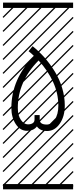

<svg xmlns="http://www.w3.org/2000/svg" viewBox="-23 -990 577 1453"><path d="M269 -532.2Q111.8 -373.5 111.8 -172.9Q111.8 -116.2 135.3 -82.5Q158.7 -48.8 188.5 -48.8Q210.9 -48.8 224.6 -57.9Q238.3 -66.9 238.3 -85V-119.1H277.3V-85Q277.3 -47.4 331.1 -47.4Q363.8 -47.4 391.1 -85.2Q418.5 -123 418.5 -191.4Q418.5 -283.2 378.4 -370.4Q338.4 -457.5 269 -532.2ZM223.6 -640.6Q272.9 -601.1 315.2 -553Q357.4 -504.9 392.3 -447.8Q427.2 -390.6 447.3 -324.5Q467.3 -258.3 467.3 -191.4Q467.3 -108.4 429 -53.5Q390.6 1.5 333.5 1.5Q280.8 1.5 256.3 -33.2Q231.4 0 182.1 0Q128.9 0 95.9 -51.3Q63 -102.5 63 -172.9Q63 -392.6 234.4 -566.4Q213.4 -586.9 193.4 -602.5ZM0 402.8H530.3V442.9H0ZM0 -970.2H530.3V-930.2H0ZM526.9 410.6 533.7 417.5 525.4 425.8 518.6 418.9ZM526.9 304.7 533.7 311.5 419.4 425.8 412.6 418.9ZM526.9 198.7 533.7 205.6 313.5 425.8 306.6 418.9ZM526.9 92.3 533.7 99.1 207.5 425.8 200.7 418.9ZM526.9 -13.2 533.7 -6.3 101.6 425.8 94.7 418.9ZM526.9 -119.1 533.7 -112.3 3.4 418 -3.4 411.1ZM526.9 -225.6 533.7 -218.8 3.4 311.5 -3.4 304.7ZM526.9 -331.5 533.7 -324.7 3.4 205.6 -3.4 198.7ZM526.9 -438 533.7 -431.2 3.4 99.1 -3.4 92.3ZM526.9 -543.5 533.7 -536.6 3.4 -6.3 -3.4 -13.2ZM526.9 -649.4 533.7 -642.6 3.4 -112.3 -3.4 -119.1ZM526.9 -755.9 533.7 -749 3.4 -218.8 -3.4 -225.6ZM526.9 -861.8 533.7 -855 3.4 -324.7 -3.4 -331.5ZM516.6 -958 523.4 -951.2 3.4 -431.2 -3.4 -438ZM411.1 -958 418 -951.2 3.4 -536.6 -3.4 -543.5ZM305.2 -958 312 -951.2 3.4 -642.6 -3.4 -649.4ZM198.7 -958 205.6 -951.2 3.4 -749 -3.4 -755.9ZM92.3 -958 99.1 -951.2 3.4 -855 -3.4 -861.8Z"/></svg>

Font: AzarMehrMSRS3
Style: Regular
Weight: 1
Designer: Amin Abedi
Version: Version 1.00